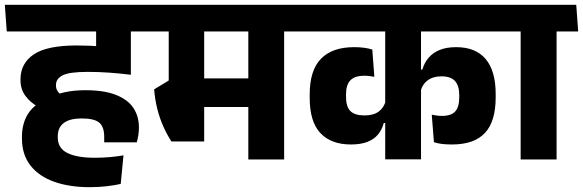

<svg xmlns="http://www.w3.org/2000/svg" viewBox="-41 -661 2417 796"><path d="M318.5 -530.5H587L579.5 -641H310.5ZM501.5 -568H358V-467.5H501.5ZM594.5 -530.5 586.5 -641H-21L-13 -530.5ZM357.5 -560.5V-387L501.5 -353.5V-560.5ZM116.5 -218.5 210 -269.5Q201 -277 196 -286Q191 -295 191 -306.5V-309Q191 -334.5 219 -348.8Q247 -363 322.5 -363Q368 -363 412.5 -359.8Q457 -356.5 501.5 -351V-453.5Q445 -463 388.2 -467.8Q331.5 -472.5 277 -472.5Q153 -472.5 98.5 -435.2Q44 -398 44 -332.5V-328Q44 -291.5 64 -264Q84 -236.5 116.5 -218.5ZM459.5 101.5 471 -17Q443 -12 412.8 -9.5Q382.5 -7 351.5 -7Q278 -7 238.2 -26.8Q198.5 -46.5 198.5 -91.5V-95.5Q198.5 -132.5 223.5 -151.2Q248.5 -170 298 -170Q350 -170 370.5 -152.5Q391 -135 391 -94.5V-71H526Q530 -84.5 532.5 -100.8Q535 -117 535 -131.5Q535 -179 511.8 -213.8Q488.5 -248.5 439.2 -267.8Q390 -287 313 -287Q265 -287 227 -278.5Q189 -270 163.5 -256.5L145 -246.5Q96 -224.5 73 -185.5Q50 -146.5 50 -94V-87.5Q50 -19.5 85.5 25.5Q121 70.5 184.2 92.8Q247.5 115 329.5 115Q368.5 115 400.8 111.2Q433 107.5 459.5 101.5Z M1137 -568H988.5V0H1137ZM957.5 -530.5H1226.5L1219 -641H950ZM1162 -530.5 1154 -641H539L547 -530.5ZM1047 -336H704V-217.5H1047ZM805.5 -570H658.5V-267H805.5ZM669.5 -74.5H805.5V-327.5H659L598 -290.5Q601.5 -248 611 -210Q620.5 -172 635.5 -138.2Q650.5 -104.5 669.5 -74.5Z M1187.5 -530.5H2074.5L2067 -641H1179.5ZM1243 -255Q1243 -156 1287.5 -109Q1332 -62 1414 -62Q1454 -62 1481.5 -72.5Q1509 -83 1525.8 -103Q1542.5 -123 1550 -151H1565.5L1558.5 -244.5Q1551.5 -215.5 1529.8 -199Q1508 -182.5 1470.5 -182.5Q1430.5 -182.5 1412 -200.2Q1393.5 -218 1393.5 -260V-269Q1393.5 -309.5 1411.8 -328.2Q1430 -347 1469.5 -347Q1481 -347 1491 -345.8Q1501 -344.5 1511 -342.5L1502.5 -455.5Q1487 -460.5 1468.2 -463Q1449.5 -465.5 1427 -465.5Q1336.5 -465.5 1289.8 -417.5Q1243 -369.5 1243 -270ZM2014 -271Q2014 -367 1972.5 -416.2Q1931 -465.5 1850 -465.5Q1810.5 -465.5 1782.5 -454.2Q1754.5 -443 1736.5 -422.2Q1718.5 -401.5 1710 -372.5H1695L1702 -279.5Q1709 -310.5 1731.5 -327.5Q1754 -344.5 1789 -344.5Q1828 -344.5 1845.5 -325Q1863 -305.5 1863 -266V-258.5Q1863 -217.5 1846.2 -199Q1829.5 -180.5 1791.5 -180.5Q1779.5 -180.5 1769.5 -182Q1759.5 -183.5 1749 -185.5L1758 -71.5Q1772.5 -66.5 1791.2 -64.2Q1810 -62 1833 -62Q1924.5 -62 1969.2 -109.5Q2014 -157 2014 -257.5ZM1704.5 -568.5H1556V-0.5H1704.5Z M2266.5 0V-568H2117.5V0ZM2356 -530.5 2348 -641H2028L2036 -530.5Z"/></svg>

Font: Anek Devanagari
Style: Bold
Weight: 700
Designer: Kailash Malviya (Devanagari) & Yesha Goshar (Latin)
Foundry: Ek Type
Version: Version 1.003